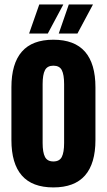

<svg xmlns="http://www.w3.org/2000/svg" viewBox="-20 -827 478 858"><path d="M218.5 10.5Q124 10.5 77.5 -42.8Q31 -96 31 -201.5V-437Q31 -542.5 77.5 -596Q124 -649.5 218.5 -649.5Q313 -649.5 359.8 -596Q406.5 -542.5 406.5 -437V-201.5Q406.5 -96 359.8 -42.8Q313 10.5 218.5 10.5ZM218.5 -105.5Q246 -105.5 256.2 -125.8Q266.5 -146 266.5 -188V-451Q266.5 -493.5 256.2 -513.5Q246 -533.5 218.5 -533.5Q191.5 -533.5 181 -513.5Q170.5 -493.5 170.5 -451V-188Q170.5 -146 181 -125.8Q191.5 -105.5 218.5 -105.5ZM287.5 -807H395.5L326 -677H242.5ZM155.5 -807H262.5V-806L193.5 -677H110Z"/></svg>

Font: Anek Latin Condensed
Style: Bold
Weight: 700
Width: 3
Designer: Yesha Goshar
Foundry: Ek Type
Version: Version 1.003